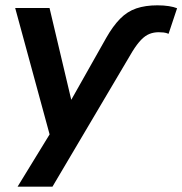

<svg xmlns="http://www.w3.org/2000/svg" viewBox="-20 -521 685 721"><path d="M379 -379Q404 -423 431 -450.5Q458 -478 492 -489.5Q526 -501 571 -501Q595 -501 614 -498Q633 -495 645 -490L613 -394Q604 -398 594.5 -399Q585 -400 576 -400Q557 -400 541 -393.5Q525 -387 510 -371.5Q495 -356 478 -329L177 180H46L182 -42L174 12L37 -491H166L255 -115H230Z"/></svg>

Font: Nunito Sans 11pt
Style: Bold Italic
Weight: 700
Italic angle: -9°
Version: Version 3.101;gftools[0.9.27]